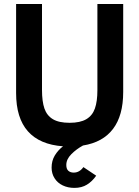

<svg xmlns="http://www.w3.org/2000/svg" viewBox="-20 -717 697 960"><path d="M238 121Q238 86.5 254.2 60Q270.5 33.5 295 14.5Q178.5 6 119.5 -60.5Q60.5 -127 60.5 -252V-697H190V-267Q190 -209.5 202.2 -174.2Q214.5 -139 244.5 -121Q274.5 -103 328 -103Q381 -103 411.5 -121Q442 -139 454.5 -174.5Q467 -210 467 -266V-697H596V-257Q596 -139.5 545.2 -72.5Q494.5 -5.5 395 10.5Q362 28.5 336.8 53.8Q311.5 79 311.5 108Q311.5 128 321.8 137Q332 146 348.5 146Q377.5 146 397 118.5L461 161.5Q441 190 414.8 206.2Q388.5 222.5 352 222.5Q319.5 222.5 293.5 210Q267.5 197.5 252.8 174.2Q238 151 238 121Z"/></svg>

Font: HK Grotesk
Style: Bold
Weight: 700
Designer: Alfredo Marco Pradil
Foundry: Hanken Design Co.
Version: Version 3.001